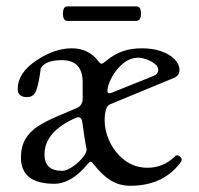

<svg xmlns="http://www.w3.org/2000/svg" viewBox="-20 -578 630 609"><path d="M276.4 -58.1Q271 -64.9 267.6 -64.9Q263.7 -64.9 259.3 -59.1Q206.5 4.9 152.3 4.9Q46.4 4.9 46.4 -78.1Q46.4 -112.8 60.3 -136.5Q74.2 -160.2 99.4 -176.8Q124.5 -193.4 166 -210.9L224.6 -235.8Q233.9 -239.7 238 -247.8Q242.2 -255.9 242.2 -262.2V-316.9Q242.2 -387.2 176.3 -387.2Q124.5 -387.2 109.4 -361.8Q103 -312 94.7 -290.5Q86.9 -270 65.9 -270Q36.1 -270 36.1 -295.9Q36.1 -346.2 94.7 -385.7Q152.8 -424.8 207.5 -424.8Q261.2 -424.8 292 -383.8Q294.4 -380.4 296.9 -378.2Q299.3 -376 301.8 -376Q304.7 -376 308.8 -378.9Q313 -381.8 318.4 -386.2Q342.3 -406.2 369.4 -415.5Q396.5 -424.8 430.2 -424.8Q464.4 -424.8 491.2 -415.5Q518.1 -406.2 534.2 -389.6Q549.3 -374 549.3 -356Q549.3 -338.4 532.2 -331.1L329.1 -247.1Q312 -240.2 312 -196.3Q312 -161.6 328.9 -126.7Q345.7 -91.8 376.7 -68.8Q407.7 -45.9 447.8 -45.9Q499 -45.9 536.1 -83Q538.6 -85.4 542 -85.4Q546.9 -85.4 551.5 -81.1Q556.2 -76.7 556.2 -71.3Q556.2 -67.4 554.2 -64.9Q499.5 11.2 393.1 11.2Q358.4 11.2 330.6 -6.1Q302.7 -23.4 276.4 -58.1ZM466.3 -336.9Q481.9 -342.8 481.9 -356.9Q481.9 -366.7 470.9 -375.5Q460 -384.3 444.8 -389.6Q429.7 -395 419.9 -395Q392.1 -395 369.6 -376Q347.2 -356.9 334 -331.5Q320.8 -306.2 320.8 -289.6Q320.8 -282.2 327.1 -282.2Q331.1 -282.2 335 -284.2ZM254.4 -106.9Q249 -130.4 241.2 -189.9Q239.3 -206.1 228.5 -206.1Q224.1 -206.1 220.2 -204.1Q121.1 -160.2 121.1 -87.9Q121.1 -36.1 177.2 -36.1Q190.9 -36.1 210.4 -49.3Q230 -62.5 243.4 -79.6Q256.8 -96.7 254.4 -106.9ZM193.8 -511.7Q179.7 -511.7 179.7 -534.7Q179.7 -557.6 193.8 -557.6H413.6Q427.2 -557.6 427.2 -534.7Q427.2 -511.7 411.6 -511.7Z"/></svg>

Font: JuniusX
Style: Regular
Weight: 400
Designer: Peter S. Baker
Foundry: Briery Creek Software
Version: Version 1.004